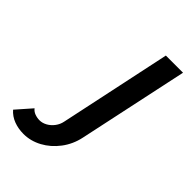

<svg xmlns="http://www.w3.org/2000/svg" viewBox="-423 -605 878 878"><g transform="rotate(45 15.5 -166.0)"><path d="M-96 191Q-130 191 -159 180Q-188 169 -208 146L-143 72Q-134 84 -119 89.5Q-104 95 -88 95Q-70 95 -52 85Q-34 75 -21 57.5Q-8 40 -4 19L111 -523H222L108 11Q97 63 66 104Q35 145 -7.5 168Q-50 191 -96 191Z"/></g></svg>

Font: Raleway Thin SemiBold
Style: Italic
Weight: 600
Italic angle: -12°
Version: Version 4.026